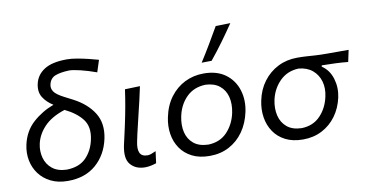

<svg xmlns="http://www.w3.org/2000/svg" viewBox="-76 -996 2311 1211"><g transform="rotate(-10 1079.0 -391.0)"><path d="M271 11Q208.5 11 162.2 -12Q116 -35 87.8 -73.5Q59.5 -112 50.2 -160.2Q41 -208.5 52 -259Q70.5 -344 129.2 -397Q188 -450 264 -478Q222.5 -503.5 200.2 -539.2Q178 -575 189 -625Q201 -681 251.2 -713.2Q301.5 -745.5 396.5 -745.5Q425.5 -745.5 462 -739Q498.5 -732.5 534.2 -723.8Q570 -715 596 -707.5L571.5 -631.5Q516 -651.5 469 -662.8Q422 -674 398 -674Q342 -672 309 -659Q276 -646 267.5 -607Q262 -583.5 276 -562Q290 -540.5 339.5 -515L392 -488Q478.5 -443 521 -375Q563.5 -307 543.5 -211.5Q522 -111 451.8 -50Q381.5 11 271 11ZM136 -250.5Q126 -204.5 137.8 -161.2Q149.5 -118 184 -90Q218.5 -62 276.5 -60.5Q357 -62.5 400.8 -107.8Q444.5 -153 458.5 -221Q475.5 -299.5 438.5 -348.8Q401.5 -398 327 -434Q240.5 -406 194.5 -357.5Q148.5 -309 136 -250.5Z M766 11Q706 11 672.8 -27.5Q639.5 -66 658 -152Q666 -189.5 672.5 -216.2Q679 -243 685 -272.5Q699 -337.5 708.2 -389.5Q717.5 -441.5 725 -496L821.5 -499Q802.5 -409 783.5 -333Q764.5 -257 753 -204.5L743.5 -159.5Q733 -111.5 744.8 -86.2Q756.5 -61 794 -61Q804 -61 816.5 -65.2Q829 -69.5 847.5 -78L837.5 -2.5Q825 2 804.8 6.5Q784.5 11 766 11Z M1180 11Q1114 11 1067.2 -12.8Q1020.5 -36.5 993 -77Q965.5 -117.5 957.5 -168.8Q949.5 -220 961 -274.5Q976 -348.5 1015 -400.8Q1054 -453 1109.5 -480.5Q1165 -508 1230 -508Q1315.5 -508 1369.8 -467.8Q1424 -427.5 1444.2 -362.2Q1464.5 -297 1448.5 -222.5Q1433.5 -152.5 1396.5 -100Q1359.5 -47.5 1304.2 -18.2Q1249 11 1180 11ZM1183 -61Q1258 -63.5 1304 -112.2Q1350 -161 1365 -232Q1376.5 -288 1365 -333.5Q1353.5 -379 1319.2 -406.5Q1285 -434 1229.5 -436Q1154.5 -433.5 1107 -386Q1059.5 -338.5 1044.5 -265Q1033.5 -211 1044.2 -165.2Q1055 -119.5 1089.5 -91Q1124 -62.5 1183 -61ZM1230.5 -577Q1264.5 -630 1296 -683.2Q1327.5 -736.5 1358 -789.5L1452 -791.5Q1415 -737 1375.8 -683.2Q1336.5 -629.5 1294.5 -578Z M1777.5 11Q1711.5 11 1664.8 -13Q1618 -37 1590.8 -77.8Q1563.5 -118.5 1555.5 -169.8Q1547.5 -221 1559 -276Q1573 -345 1611.5 -396.2Q1650 -447.5 1705.8 -475.5Q1761.5 -503.5 1828.5 -503.5Q1862 -503.5 1888 -501.8Q1914 -500 1945 -498Q1976 -496 2025 -496H2157.5L2141.5 -421Q2102.5 -425 2061 -426.8Q2019.5 -428.5 1973.5 -429L1972 -421Q2019 -389.5 2036.5 -331.5Q2054 -273.5 2041 -212Q2026.5 -145.5 1989.8 -95.2Q1953 -45 1898.8 -17Q1844.5 11 1777.5 11ZM1780.5 -61Q1854.5 -63 1900.8 -111.5Q1947 -160 1962 -231.5Q1973.5 -283.5 1960.8 -327.8Q1948 -372 1914 -400.8Q1880 -429.5 1826.5 -434.5Q1753.5 -432 1705.2 -383.8Q1657 -335.5 1642 -265.5Q1631 -212 1642 -166Q1653 -120 1687.5 -91.2Q1722 -62.5 1780.5 -61Z"/></g></svg>

Font: Commissioner Flair
Style: Italic
Weight: 400
Italic angle: -12°
Designer: Kostas Bartsokas
Foundry: Kostas Bartsokas
Version: Version 1.000; ttfautohint (v1.8.3)